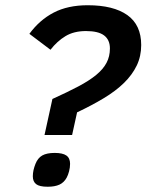

<svg xmlns="http://www.w3.org/2000/svg" viewBox="-20 -710 562 737"><path d="M150.9 -191.9 181.2 -330.1Q238.3 -356 280 -377.9Q321.8 -399.9 348.9 -422.1Q376 -444.3 388.9 -468.8Q401.9 -493.2 401.9 -523.9Q401.9 -557.1 379.6 -574Q357.4 -590.8 310.1 -590.8Q263.7 -590.8 231.4 -571.3Q199.2 -551.8 173.8 -519L92.8 -580.1Q131.8 -633.3 186 -661.6Q240.2 -689.9 316.9 -689.9Q415.5 -689.9 468.8 -652.1Q522 -614.3 522 -537.1Q522 -494.1 504.9 -458.5Q487.8 -422.9 456.1 -391.8Q424.3 -360.8 378.7 -333.3Q333 -305.7 275.9 -278.8L256.8 -191.9ZM249 -81.1Q249 -66.9 245.1 -52.2Q241.2 -37.6 235.8 -27.8Q225.6 -9.3 208 -1.2Q190.4 6.8 163.1 6.8Q131.3 6.8 118.7 -3.2Q106 -13.2 106 -33.2Q106 -44.9 108.6 -56.9Q111.3 -68.8 116.2 -81.1Q125 -103.5 142.3 -113.3Q159.7 -123 189.9 -123Q220.7 -123 234.9 -113Q249 -103 249 -81.1Z"/></svg>

Font: Clear Sans Medium
Style: Italic
Weight: 500
Italic angle: -12°
Foundry: Intel Corporation
Version: Version 1.00